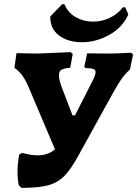

<svg xmlns="http://www.w3.org/2000/svg" viewBox="-20 -904 666 932"><path d="M626 -640 611 -567Q588 -546 571 -522.5Q554 -499 532 -459L364 -155Q326 -84 293 -50.5Q260 -17 213.5 -4.5Q167 8 84 8L71 -5Q65 -37 65 -70Q65 -108 73 -153L87 -162Q131 -150 163 -150Q213 -150 247 -179L121 -476Q105 -514 90 -535Q75 -556 55 -571L50 -575L60 -646L161 -644Q162 -644 256 -648L323 -651L333 -642L321 -575Q291 -573 278.5 -565.5Q266 -558 266 -539Q266 -520 278 -485L332 -344H344L424 -501Q444 -539 444 -554Q444 -565 433 -569Q422 -573 395 -574L389 -579L403 -645L512 -644Q534 -644 616 -648ZM282 -884 293 -883Q310 -842 348 -820.5Q386 -799 432 -799Q473 -799 512 -817Q551 -835 577 -869L588 -868L603 -834Q574 -770 510 -734.5Q446 -699 377 -699Q311 -699 267 -731.5Q223 -764 224 -824Z"/></svg>

Font: Alegreya ExtraBold
Style: Italic
Weight: 800
Italic angle: -7°
Designer: Juan Pablo del Peral
Foundry: Huerta Tipografica
Version: Version 2.007; ttfautohint (v1.6)